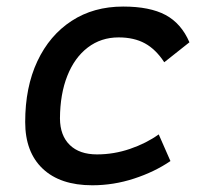

<svg xmlns="http://www.w3.org/2000/svg" viewBox="-20 -547 626 577"><path d="M271.5 -83Q322.3 -83 370.8 -99.6Q419.4 -116.2 457 -143.1L492.2 -63Q444.3 -30.3 382.8 -10.3Q321.3 9.8 257.3 9.8Q161.1 9.8 108.4 -40Q55.7 -89.8 55.7 -180.2Q55.7 -285.2 92.3 -363Q128.9 -440.9 195.1 -484.1Q261.2 -527.3 350.1 -527.3Q430.2 -527.3 477.5 -502Q524.9 -476.6 549.3 -419.9L473.6 -359.9Q448.2 -398.9 415.5 -416.7Q382.8 -434.6 336.4 -434.6Q283.7 -434.6 243.9 -404.3Q204.1 -374 182.4 -319.3Q160.6 -264.6 160.2 -190.9Q160.6 -139.6 189.7 -111.3Q218.8 -83 271.5 -83Z"/></svg>

Font: Cascadia Mono PL
Style: Italic
Weight: 400
Italic angle: -10°
Monospace: yes
Designer: Aaron Bell
Foundry: Saja Typeworks
Version: Version 2404.023; ttfautohint (v1.8.4)